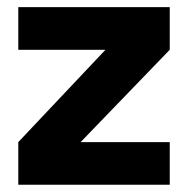

<svg xmlns="http://www.w3.org/2000/svg" viewBox="-20 -508 516 528"><path d="M30.3 -117.2V0H446.8V-117.2H201.7L446.8 -371.1V-488.3H30.3V-371.1H270Z"/></svg>

Font: Saman Dere
Style: Regular
Weight: 400
Designer: Tuna Ça_lar Gümü_
Foundry: Tuna Ça_lar Gümü_
Version: Version 1.001;hotconv 1.0.109;makeotfexe 2.5.65596